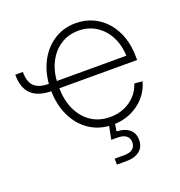

<svg xmlns="http://www.w3.org/2000/svg" viewBox="-132 -644 902 960"><g transform="rotate(-20 319.0 -163.5)"><path d="M149.9 -252.9Q75.2 -252.9 39.3 -287.4Q3.4 -321.8 3.4 -392.1H43.9Q43.9 -338.9 68.4 -315.2Q92.8 -291.5 149.9 -291.5ZM378.4 9.8Q307.6 9.8 255.1 -25.1Q202.6 -60.1 173.6 -121.3Q144.5 -182.6 144.5 -260.3Q144.5 -338.9 173.8 -399.9Q203.1 -460.9 255.1 -496.1Q307.1 -531.2 374.5 -531.2Q424.3 -531.2 465.8 -512Q507.3 -492.7 537.6 -457.8Q567.9 -422.9 584.5 -375Q601.1 -327.1 601.1 -269.5V-252.9H168.5V-291.5H576.2L558.1 -279.8Q558.1 -341.3 534.7 -389.2Q511.2 -437 469.7 -464.1Q428.2 -491.2 374.5 -491.2Q319.8 -491.2 277.6 -462.9Q235.4 -434.6 211.4 -384.8Q187.5 -335 187.5 -270.5V-256.8Q187.5 -190.9 210.9 -139.9Q234.4 -88.9 277.3 -59.8Q320.3 -30.8 378.4 -30.8Q420.4 -30.8 454.8 -45.9Q489.3 -61 513.4 -87.4Q537.6 -113.8 547.9 -147.5L590.3 -143.6Q579.1 -99.6 548.8 -64.9Q518.6 -30.3 474.9 -10.3Q431.2 9.8 378.4 9.8ZM327.1 204.1V172.4H377.9Q407.2 172.4 422.6 160.2Q438 147.9 438 125.5Q438 103 422.6 90.6Q407.2 78.1 375.5 78.1H343.3L361.3 -13.7H390.1V0L382.3 47.4Q425.8 48.8 450 69.3Q474.1 89.8 474.1 125.5Q474.1 163.1 448.2 183.6Q422.4 204.1 377.9 204.1Z"/></g></svg>

Font: Inter 28pt ExtraLight
Style: Regular
Weight: 250
Designer: Rasmus Andersson
Foundry: rsms
Version: Version 4.001;git-66647c0bb